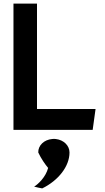

<svg xmlns="http://www.w3.org/2000/svg" viewBox="-20 -723 586 1069"><path d="M367 126C367 87 334 56 291 51C284 50 277 50 270 51C226 55 192 86 193 126C209 160 231 192 248 212C235 263 191 304 170 316C184 320 200 323 215 326C305 282 367 203 367 126ZM186 -116V-703H55V0H496L512 -116Z"/></svg>

Font: Bluebird
Style: Ext
Weight: 400
Designer: Jasper
Foundry: Cannot Into Space Fonts
Version: Version 0.98